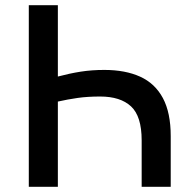

<svg xmlns="http://www.w3.org/2000/svg" viewBox="-20 -720 730 740"><path d="M91 0V-700H203V-425Q248 -437 290.8 -443.8Q333.5 -450.5 382 -450.5Q463 -450.5 520.2 -424.5Q577.5 -398.5 607.8 -342Q638 -285.5 638 -195.5V0H526V-179Q526 -272 485 -310Q444 -348 366 -348Q317.5 -348 279 -342.5Q240.5 -337 203 -328.5V0Z"/></svg>

Font: Geologica Cursive
Style: Regular
Weight: 400
Designer: Sindre Bremnes, Frode Helland
Foundry: Monokrom Skriftforlag AS
Version: Version 1.010;gftools[0.9.28]